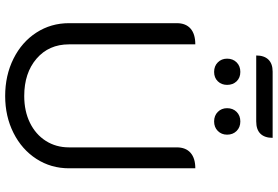

<svg xmlns="http://www.w3.org/2000/svg" viewBox="-182 -858 1050 725"><g transform="rotate(90 342.5 -496.0)"><path d="M68 -232V-639Q68 -673 88.5 -691Q109 -709 148 -709V-232Q148 -156 202 -109.5Q256 -63 343 -63Q400 -63 444 -84.5Q488 -106 512.5 -144.5Q537 -183 537 -232V-639Q537 -673 557.5 -691Q578 -709 616 -709V-232Q616 -164 580.5 -109Q545 -54 482.5 -22.5Q420 9 343 9Q265 9 202 -22.5Q139 -54 103.5 -109Q68 -164 68 -232ZM202 -829Q202 -851 216 -865Q230 -879 252 -879Q274 -879 287.5 -865Q301 -851 301 -829Q301 -808 287.5 -794Q274 -780 252 -780Q230 -780 216 -794Q202 -808 202 -829ZM389 -829Q389 -851 403 -865Q417 -879 439 -879Q461 -879 475 -865Q489 -851 489 -829Q489 -808 475 -794Q461 -780 439 -780Q417 -780 403 -794Q389 -808 389 -829ZM251 -1001H501Q501 -971 485.5 -955Q470 -939 439 -939H190Q190 -969 205.5 -985Q221 -1001 251 -1001Z"/></g></svg>

Font: K2D Light
Style: Regular
Weight: 300
Designer: Katatrad Aksorn Co.,Ltd.
Foundry: Cadson Demak Co.,Ltd.
Version: Version 1.000; ttfautohint (v1.6)